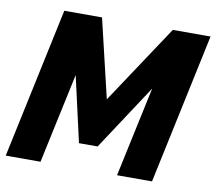

<svg xmlns="http://www.w3.org/2000/svg" viewBox="-78 -801 1002 892"><g transform="rotate(10 422.5 -355.0)"><path d="M155 -710H333L421 -339L667 -710H845L694 0H529L620 -425L417 -116H329L259 -425L168 0H4Z"/></g></svg>

Font: Raleway Thin ExtraBold
Style: Italic
Weight: 800
Italic angle: -12°
Version: Version 4.026